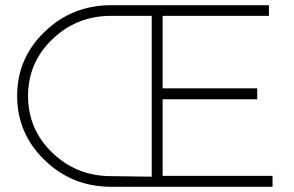

<svg xmlns="http://www.w3.org/2000/svg" viewBox="-20 -719 1131 739"><path d="M606 -42H1029V0H408Q258 0 152 -102.5Q46 -205 46 -350Q46 -495 152 -597Q258 -699 408 -699H1015V-658H606V-379H970V-337H606ZM408 -41 564 -39V-658H408Q275 -658 181.5 -568Q88 -478 88 -350Q88 -221 181.5 -131Q275 -41 408 -41Z"/></svg>

Font: Montserrat Ultra Light
Style: Regular
Weight: 200
Designer: Julieta Ulanovsky
Foundry: Julieta Ulanovsky
Version: Version 3.100;PS 003.100;hotconv 1.0.88;makeotf.lib2.5.64775